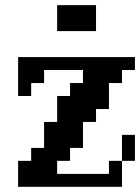

<svg xmlns="http://www.w3.org/2000/svg" viewBox="-20 -720 540 740"><path d="M450.2 -100.1V0H49.8V-100.1H100.1V-149.9H149.9V-250H200.2V-350.1H250V-399.9H299.8V-450.2H149.9V-399.9H100.1V-350.1H49.8V-500H500V-450.2H450.2V-399.9H399.9V-299.8H350.1V-250H299.8V-149.9H250V-100.1H200.2V-49.8H399.9V-100.1H450.2V-200.2H500V-100.1ZM200.2 -600.1V-700.2H350.1V-600.1Z"/></svg>

Font: Redaction 50
Style: Bold
Weight: 700
Designer: Jeremy Mickel / Forest Young
Foundry: MCKL
Version: Version 2.001;hotconv 1.0.113;makeotfexe 2.5.65598 DEVELOPME